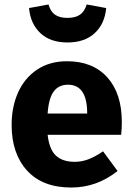

<svg xmlns="http://www.w3.org/2000/svg" viewBox="-20 -822 594 859"><path d="M522 -219H193Q201 -152 231 -125Q261 -98 314 -98Q346 -98 376 -109.5Q406 -121 441 -145L506 -57Q413 17 299 17Q170 17 101 -59Q32 -135 32 -263Q32 -344 61 -408.5Q90 -473 146 -510.5Q202 -548 280 -548Q395 -548 460 -476Q525 -404 525 -276Q525 -243 522 -219ZM370 -321Q368 -443 284 -443Q243 -443 220.5 -413Q198 -383 193 -314H370ZM110 -786 197 -802Q206 -770 226.5 -756Q247 -742 282 -742Q317 -742 337.5 -756Q358 -770 368 -802L455 -786Q449 -716 404 -674Q359 -632 282 -632Q205 -632 160.5 -674Q116 -716 110 -786Z"/></svg>

Font: FiraGOUPP
Style: Bold
Weight: 700
Designer: bBox Type
Foundry: bBox Type GmbH
Version: Version 1.001